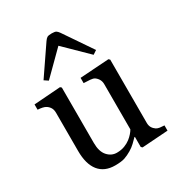

<svg xmlns="http://www.w3.org/2000/svg" viewBox="-180 -873 935 1005"><g transform="rotate(-30 287.5 -370.5)"><path d="M551.3 -8.8 394.5 2 387.2 -4.9V-65.9H384.3Q372.6 -53.7 357.9 -39.8Q343.3 -25.9 324.2 -14.6Q302.2 -1.5 281.7 5.4Q261.2 12.2 223.6 12.2Q159.7 12.2 126.2 -29.5Q92.8 -71.3 92.8 -150.9V-381.3Q92.8 -398.9 86.2 -410.9Q79.6 -422.9 66.9 -431.6Q58.1 -437.5 44.9 -440.2Q31.7 -442.9 17.1 -443.8V-475.6L177.7 -487.3L185.1 -480.5V-146Q185.1 -93.8 208.5 -67.4Q231.9 -41 264.6 -41Q291.5 -41 312.5 -49.3Q333.5 -57.6 347.7 -68.8Q360.8 -79.1 370.8 -90.6Q380.9 -102.1 386.2 -111.8V-384.8Q386.2 -400.9 379.4 -413.3Q372.6 -425.8 360.4 -434.6Q351.6 -440.4 334.2 -441.7Q316.9 -442.9 295.4 -443.8V-475.6L470.2 -487.3L477.5 -480.5V-98.1Q477.5 -81.5 484.4 -69.8Q491.2 -58.1 503.4 -49.8Q512.2 -44.4 524.4 -42.7Q536.6 -41 551.3 -40.5ZM438.5 -561.5 415 -545.9 278.8 -679.2 144.5 -545.9 121.1 -561.5 236.8 -731Q245.1 -743.2 252.7 -748Q260.3 -752.9 280.8 -752.9Q300.3 -752.9 307.6 -747.8Q314.9 -742.7 321.8 -732.9Z"/></g></svg>

Font: UniBurma_GGSerif
Style: Book
Weight: 400
Designer: Victor San Kho Lin (for Burmese only and related typography optimization with it)
Foundry: http://www.unimm.org
Version: 2.0